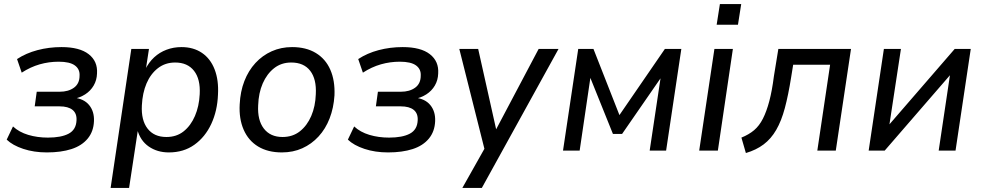

<svg xmlns="http://www.w3.org/2000/svg" viewBox="-20 -742 4847 946"><path d="M211 9Q147 9 94.5 -8.5Q42 -26 13 -54L44 -119Q74 -91 119 -77.5Q164 -64 216 -64Q282 -64 318.5 -83.5Q355 -103 357 -149Q359 -183 337.5 -200.5Q316 -218 273 -218H151L161 -290H274Q317 -290 344.5 -310Q372 -330 372 -369Q374 -401 349 -419.5Q324 -438 269 -438Q221 -438 175.5 -425Q130 -412 87 -384L64 -451Q108 -480 164.5 -495Q221 -510 283 -510Q372 -510 417 -475Q462 -440 458 -380Q457 -347 441.5 -320.5Q426 -294 399.5 -277Q373 -260 339 -254L342 -261Q393 -256 419 -224.5Q445 -193 443 -145Q441 -94 412 -59Q383 -24 332 -7.5Q281 9 211 9Z M525 184 627 -501H714L698 -397H694Q713 -435 739.5 -459.5Q766 -484 800.5 -497Q835 -510 874 -510Q933 -510 975 -481.5Q1017 -453 1037.5 -400Q1058 -347 1054 -276Q1051 -196 1021 -131.5Q991 -67 938 -29Q885 9 812 9Q755 9 713 -20Q671 -49 656 -105H660L616 184ZM800 -67Q850 -67 885 -95Q920 -123 940.5 -170.5Q961 -218 964 -278Q968 -352 936 -393Q904 -434 843 -434Q794 -434 758 -406Q722 -378 702 -331Q682 -284 679 -223Q675 -150 707 -108.5Q739 -67 800 -67Z M1369 9Q1300 9 1252 -20Q1204 -49 1180.5 -103Q1157 -157 1161 -228Q1164 -291 1184 -342.5Q1204 -394 1238.5 -431.5Q1273 -469 1319 -489.5Q1365 -510 1419 -510Q1488 -510 1536 -481Q1584 -452 1607.5 -398.5Q1631 -345 1628 -272Q1624 -210 1604 -158.5Q1584 -107 1549.5 -69.5Q1515 -32 1469.5 -11.5Q1424 9 1369 9ZM1372 -67Q1422 -67 1457.5 -95Q1493 -123 1513.5 -170.5Q1534 -218 1536 -278Q1540 -352 1508.5 -393Q1477 -434 1415 -434Q1366 -434 1330.5 -406Q1295 -378 1274.5 -331Q1254 -284 1252 -223Q1248 -150 1280 -108.5Q1312 -67 1372 -67Z M1892 9Q1828 9 1775.5 -8.5Q1723 -26 1694 -54L1725 -119Q1755 -91 1800 -77.5Q1845 -64 1897 -64Q1963 -64 1999.5 -83.5Q2036 -103 2038 -149Q2040 -183 2018.5 -200.5Q1997 -218 1954 -218H1832L1842 -290H1955Q1998 -290 2025.5 -310Q2053 -330 2053 -369Q2055 -401 2030 -419.5Q2005 -438 1950 -438Q1902 -438 1856.5 -425Q1811 -412 1768 -384L1745 -451Q1789 -480 1845.5 -495Q1902 -510 1964 -510Q2053 -510 2098 -475Q2143 -440 2139 -380Q2138 -347 2122.5 -320.5Q2107 -294 2080.5 -277Q2054 -260 2020 -254L2023 -261Q2074 -256 2100 -224.5Q2126 -193 2124 -145Q2122 -94 2093 -59Q2064 -24 2013 -7.5Q1962 9 1892 9Z M2258 184 2378 -29 2373 16 2243 -501H2336L2429 -85H2414L2634 -501H2732L2354 184Z M2754 0 2829 -501H2904L3032 -175L3256 -501H3337L3262 0H3181L3238 -380H3251L3045 -82H3000L2880 -380H2892L2836 0Z M3511 -620 3527 -722H3632L3616 -620ZM3425 0 3500 -501H3591L3517 0Z M3655 12 3633 -64Q3670 -79 3695.5 -100.5Q3721 -122 3739 -157.5Q3757 -193 3770.5 -244Q3784 -295 3793 -366L3815 -501H4173L4098 0H4007L4070 -423H3888L3878 -361Q3864 -273 3847 -209.5Q3830 -146 3804.5 -102Q3779 -58 3742.5 -30.5Q3706 -3 3655 12Z M4260 0 4335 -501H4419L4359 -107H4343L4684 -501H4763L4688 0H4605L4664 -395H4681L4339 0Z"/></svg>

Font: Nunitoga
Style: Medium Italic
Weight: 500
Italic angle: -9°
Designer: Vernon Adams
Foundry: Vernon Adams
Version: Version 1.0